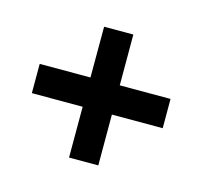

<svg xmlns="http://www.w3.org/2000/svg" viewBox="-88 -664 627 595"><g transform="rotate(-30 225.5 -366.5)"><path d="M110.3 -184.7 43.9 -251.1 159.2 -366.3 43.9 -481.6 110.3 -547.9 225.5 -432.8 340.8 -547.9 407.1 -481.6 292 -366.3 407.1 -251.1 340.8 -184.7 225.5 -300Z"/></g></svg>

Font: Big Shoulders Stencil Thin
Style: Regular
Weight: 100
Designer: Patric King
Foundry: XO Type Co
Version: Version 2.001